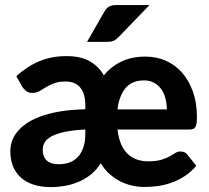

<svg xmlns="http://www.w3.org/2000/svg" viewBox="-20 -754 852 782"><path d="M22 0ZM572.5 -523.5Q617.5 -523.5 655.8 -506.5Q694 -489.5 722 -457.5Q750 -425.5 766 -380.2Q782 -335 782 -278.5Q782 -263 780.8 -253Q779.5 -243 776 -237Q772.5 -231 766.8 -228.8Q761 -226.5 751.5 -226.5H458.5Q466.5 -159.5 499 -128.2Q531.5 -97 582.5 -97Q616 -97 636.8 -103.2Q657.5 -109.5 671 -117Q684.5 -124.5 693.8 -130.8Q703 -137 714.5 -137Q733.5 -137 742.5 -125L779.5 -78.5Q757.5 -53 731.5 -36.2Q705.5 -19.5 678 -9.8Q650.5 0 622.8 3.8Q595 7.5 569 7.5Q542.5 7.5 517.2 1.8Q492 -4 469 -15.8Q446 -27.5 425.8 -45.8Q405.5 -64 390 -89Q374.5 -63.5 352.5 -45.2Q330.5 -27 303.8 -15Q277 -3 247.2 2.5Q217.5 8 186 8Q147.5 8 117.2 -1.8Q87 -11.5 65.8 -30.2Q44.5 -49 33.2 -76.2Q22 -103.5 22 -138.5Q22 -157.5 28.2 -177.2Q34.5 -197 48.8 -215.2Q63 -233.5 86.2 -250Q109.5 -266.5 143.5 -279.2Q177.5 -292 223 -299.8Q268.5 -307.5 327.5 -309V-324Q327.5 -372.5 307 -397.2Q286.5 -422 248 -422Q219.5 -422 200.5 -414.8Q181.5 -407.5 167.2 -398.8Q153 -390 140.5 -382.8Q128 -375.5 111.5 -375.5Q97 -375.5 87.2 -382.8Q77.5 -390 71 -400L46.5 -444Q92 -485 141.5 -505.2Q191 -525.5 251 -525.5Q308.5 -525.5 345.5 -504.5Q382.5 -483.5 403 -447Q431.5 -482.5 474 -503Q516.5 -523.5 572.5 -523.5ZM566.5 -426.5Q518 -426.5 491.8 -395.8Q465.5 -365 458.5 -308.5H659.5Q659.5 -330.5 654.2 -351.8Q649 -373 637.8 -389.5Q626.5 -406 608.8 -416.2Q591 -426.5 566.5 -426.5ZM327.5 -226.5Q277 -224 243.5 -216.8Q210 -209.5 190.2 -198.8Q170.5 -188 162.2 -174.2Q154 -160.5 154 -145.5Q154 -114.5 171 -99.8Q188 -85 219.5 -85Q242.5 -85 262.2 -92Q282 -99 296.5 -114Q311 -129 319.2 -152.8Q327.5 -176.5 327.5 -210.5ZM589 -733.5 462.5 -602.5Q452.5 -592 442.8 -587.8Q433 -583.5 417.5 -583.5H334.5L404.5 -705.5Q412 -719.5 422.8 -726.5Q433.5 -733.5 455.5 -733.5Z"/></svg>

Font: Lato Heavy
Style: Regular
Weight: 800
Designer: Lukasz Dziedzic
Foundry: tyPoland Lukasz Dziedzic
Version: Version 2.007; 2014-02-27